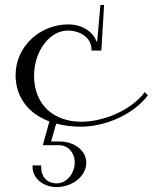

<svg xmlns="http://www.w3.org/2000/svg" viewBox="-20 -504 620 779"><path d="M402.4 -484.1H387.4L374.6 -338.5L372.1 -334.2C358.2 -375.4 313.2 -405 257.4 -405C142.3 -405 43.3 -316 43.3 -199C43.3 -110.5 94.2 -43.5 180.4 -11.2L153.6 85H219.6C255.9 85 283.2 115.5 283.2 154.5C283.2 201.9 248.2 240 211 240C170 240 147 212.2 147 175.2C147 172.5 147.1 169.8 147.4 167H112.4C112.2 169.1 112.1 171.3 112.1 173.4C112.1 218.5 154.3 255 209.7 255C272.4 255 330.1 212 330.1 155.6C330.1 107.8 282.7 70 220.9 70H187.4L207.9 -2.4C238.2 5.7 272.2 10 309.1 10C395.6 10 513.7 -31 580.2 -117L567.4 -130C505.3 -49 389.6 -10 310.9 -10C192.9 -10 118.2 -83.6 118.2 -196.4C118.2 -296.9 181.4 -380 255.2 -380C309.7 -380 351 -347 351 -305V-299L391.2 -299.1Z"/></svg>

Font: Galberik
Style: Regular
Weight: 400
Designer: Gluk
Foundry: Gluk
Version: Version 0.50